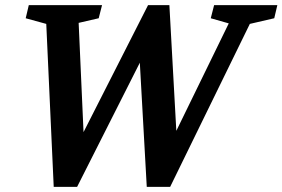

<svg xmlns="http://www.w3.org/2000/svg" viewBox="-20 -720 1099 747"><path d="M80 -649 92 -700H377L364 -649L286 -631L305 -206L556 -700H639L666 -211L870 -629L800 -649L813 -700H1059L1047 -649L952 -627L642 7H551L524 -476L280 7H189L160 -627Z"/></svg>

Font: Volkhov
Style: Bold Italic
Weight: 700
Designer: Cyreal (www.cyreal.org)
Foundry: Cyreal (www.cyreal.org)
Version: Version 1.001